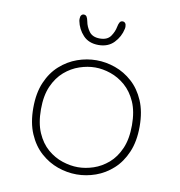

<svg xmlns="http://www.w3.org/2000/svg" viewBox="-78 -744 774 825"><g transform="rotate(10 309.5 -331.0)"><path d="M310 10.5Q268 10.5 227 -4Q186 -18.5 152 -49Q118 -79.5 97.8 -126.8Q77.5 -174 77.5 -239Q77.5 -304 97.8 -351Q118 -398 152 -428.2Q186 -458.5 227 -473Q268 -487.5 310 -487.5Q351.5 -487.5 392.5 -473Q433.5 -458.5 467.2 -428.2Q501 -398 521.2 -351Q541.5 -304 541.5 -239Q541.5 -174 521.2 -126.8Q501 -79.5 467.2 -49Q433.5 -18.5 392.5 -4Q351.5 10.5 310 10.5ZM310 -21Q343 -21 377.5 -32.5Q412 -44 441.8 -69.5Q471.5 -95 489.8 -136.8Q508 -178.5 508 -239Q508 -298.5 489.8 -339.8Q471.5 -381 441.8 -406.8Q412 -432.5 377.5 -444.2Q343 -456 310 -456Q277 -456 242 -444.2Q207 -432.5 177.2 -406.8Q147.5 -381 129.2 -339.8Q111 -298.5 111 -239Q111 -178.5 129.2 -136.8Q147.5 -95 177.2 -69.5Q207 -44 242 -32.5Q277 -21 310 -21ZM391.5 -671.5Q398.5 -671.5 402.8 -666.2Q407 -661 407 -651Q407 -649 406.8 -646.5Q406.5 -644 406 -641.5Q398.5 -606 373.2 -579.8Q348 -553.5 306 -553.5Q263.5 -553.5 239 -579.8Q214.5 -606 207.5 -641.5Q207 -644 207 -646.5Q207 -649 207 -651Q207 -661 211.2 -666.2Q215.5 -671.5 222 -671.5Q230.5 -671.5 234.8 -664.8Q239 -658 241.5 -645Q245.5 -622.5 260.2 -602.2Q275 -582 307 -582Q339.5 -582 353.8 -602.2Q368 -622.5 372 -644.5Q374.5 -657.5 378.8 -664.5Q383 -671.5 391.5 -671.5Z"/></g></svg>

Font: Sono Monospace ExtraLight
Style: Regular
Weight: 250
Version: Version 2.112